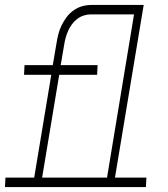

<svg xmlns="http://www.w3.org/2000/svg" viewBox="-58 -755 678 775"><path d="M232 -19V-38H374L483 -697H309Q295 -697 280.5 -692.5Q266 -688 253.5 -678.5Q241 -669 232 -656.5Q223 -644 217 -630.5Q211 -617 207 -602.5Q203 -588 201 -574L187 -492H336L334 -453H181L112 -38H232ZM-38 0 -36 -38H80L149 -453H39L41 -492H155L170 -580Q173 -599 177.5 -617Q182 -635 190.5 -652.5Q199 -670 211 -686Q223 -702 239.5 -713.5Q256 -725 274 -730Q292 -735 311 -735H522L406 -38H533L531 0Z"/></svg>

Font: Iosevka Slab XLtExObl
Style: Regular
Weight: 200
Width: 7
Italic angle: -9°
Monospace: yes
Designer: Belleve Invis
Foundry: Belleve Invis
Version: Version 11.1.1; ttfautohint (v1.8.3)